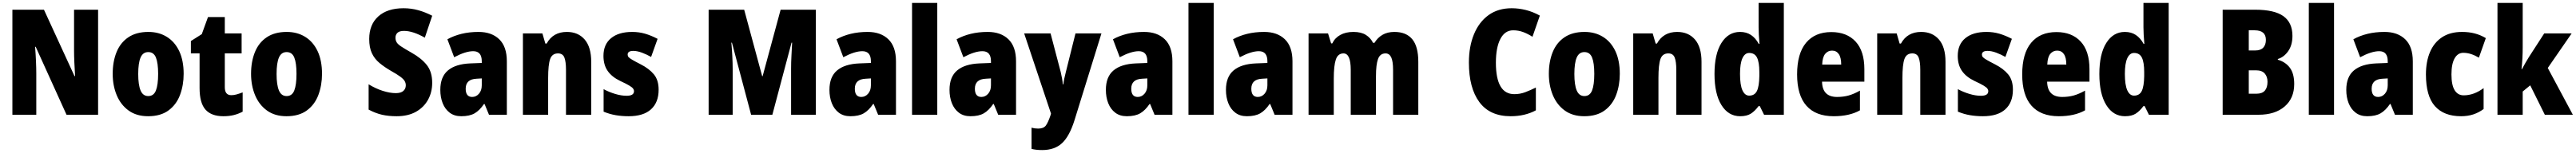

<svg xmlns="http://www.w3.org/2000/svg" viewBox="-20 -780 17462 1040"><path d="M645 0H431L222 -462H218Q222 -410 224 -362Q226 -314 226 -281V0H64V-714H278L485 -263H489Q486 -311 484 -356.5Q482 -402 482 -436V-714H645Z M1225 -278Q1225 -201 1200.5 -135Q1176 -69 1122.5 -29.5Q1069 10 984 10Q905 10 851.5 -29Q798 -68 771 -133.5Q744 -199 744 -278Q744 -361 770 -425.5Q796 -490 850 -526.5Q904 -563 986 -563Q1057 -563 1111 -529.5Q1165 -496 1195 -432.5Q1225 -369 1225 -278ZM917 -277Q917 -203 933 -165Q949 -127 985 -127Q1022 -127 1037 -165Q1052 -203 1052 -278Q1052 -352 1037 -389Q1022 -426 985 -426Q949 -426 933 -389Q917 -352 917 -277Z M1548 -133Q1566 -133 1585 -138.5Q1604 -144 1625 -152V-21Q1597 -6 1565.5 2Q1534 10 1494 10Q1413 10 1373 -35Q1333 -80 1333 -182V-417H1274V-501L1348 -548L1390 -664H1504V-553H1618V-417H1504V-187Q1504 -133 1548 -133Z M2163 -278Q2163 -201 2138.5 -135Q2114 -69 2060.5 -29.5Q2007 10 1922 10Q1843 10 1789.5 -29Q1736 -68 1709 -133.5Q1682 -199 1682 -278Q1682 -361 1708 -425.5Q1734 -490 1788 -526.5Q1842 -563 1924 -563Q1995 -563 2049 -529.5Q2103 -496 2133 -432.5Q2163 -369 2163 -278ZM1855 -277Q1855 -203 1871 -165Q1887 -127 1923 -127Q1960 -127 1975 -165Q1990 -203 1990 -278Q1990 -352 1975 -389Q1960 -426 1923 -426Q1887 -426 1871 -389Q1855 -352 1855 -277Z M2910 -217Q2910 -153 2881.5 -101.5Q2853 -50 2799.5 -20Q2746 10 2669 10Q2614 10 2570 0Q2526 -10 2479 -35V-207Q2526 -178 2574.5 -162.5Q2623 -147 2663 -147Q2698 -147 2714.5 -162Q2731 -177 2731 -200Q2731 -216 2723 -229.5Q2715 -243 2693.5 -259Q2672 -275 2631 -298Q2586 -324 2552.5 -352Q2519 -380 2501 -418.5Q2483 -457 2483 -515Q2483 -613 2544.5 -668.5Q2606 -724 2716 -724Q2768 -724 2816 -710.5Q2864 -697 2910 -673L2860 -524Q2779 -570 2719 -570Q2688 -570 2674.5 -557Q2661 -544 2661 -524Q2661 -506 2669 -492.5Q2677 -479 2700.5 -463.5Q2724 -448 2768 -423Q2836 -385 2873 -338.5Q2910 -292 2910 -217Z M3224 -563Q3313 -563 3364.5 -513Q3416 -463 3416 -363V0H3295L3265 -73H3261Q3232 -30 3198 -10Q3164 10 3107 10Q3060 10 3028.5 -14Q2997 -38 2981 -78.5Q2965 -119 2965 -169Q2965 -258 3017 -301.5Q3069 -345 3168 -349L3246 -352V-364Q3246 -432 3188 -432Q3136 -432 3059 -391L3013 -513Q3056 -537 3109 -550Q3162 -563 3224 -563ZM3212 -245Q3137 -242 3137 -177Q3137 -121 3181 -121Q3208 -121 3227 -143Q3246 -165 3246 -200V-247Z M3823 -563Q3899 -563 3943.5 -511.5Q3988 -460 3988 -360V0H3817V-306Q3817 -361 3806 -389Q3795 -417 3763 -417Q3723 -417 3709.5 -378.5Q3696 -340 3696 -250V0H3525V-553H3657L3677 -484H3686Q3729 -563 3823 -563Z M4445 -170Q4445 -84 4393.5 -37Q4342 10 4242 10Q4196 10 4154.5 3Q4113 -4 4072 -21V-174Q4109 -154 4150.5 -141.5Q4192 -129 4228 -129Q4278 -129 4278 -160Q4278 -170 4271.5 -178.5Q4265 -187 4245 -199Q4225 -211 4184 -230Q4128 -257 4099.5 -298Q4071 -339 4071 -400Q4071 -478 4122.5 -520.5Q4174 -563 4266 -563Q4312 -563 4353 -551Q4394 -539 4438 -516L4394 -393Q4364 -410 4332 -422Q4300 -434 4273 -434Q4235 -434 4235 -409Q4235 -399 4241 -392Q4247 -385 4265.5 -374Q4284 -363 4323 -343Q4380 -314 4412.5 -275Q4445 -236 4445 -170Z M5072 0 4942 -490H4938Q4942 -447 4944.5 -399.5Q4947 -352 4947 -310V0H4784V-714H5025L5147 -262H5150L5272 -714H5511V0H5343V-313Q5343 -356 5345.5 -402.5Q5348 -449 5350 -490H5346L5216 0Z M5862 -563Q5951 -563 6002.5 -513Q6054 -463 6054 -363V0H5933L5903 -73H5899Q5870 -30 5836 -10Q5802 10 5745 10Q5698 10 5666.5 -14Q5635 -38 5619 -78.5Q5603 -119 5603 -169Q5603 -258 5655 -301.5Q5707 -345 5806 -349L5884 -352V-364Q5884 -432 5826 -432Q5774 -432 5697 -391L5651 -513Q5694 -537 5747 -550Q5800 -563 5862 -563ZM5850 -245Q5775 -242 5775 -177Q5775 -121 5819 -121Q5846 -121 5865 -143Q5884 -165 5884 -200V-247Z M6334 0H6163V-760H6334Z M6676 -563Q6765 -563 6816.5 -513Q6868 -463 6868 -363V0H6747L6717 -73H6713Q6684 -30 6650 -10Q6616 10 6559 10Q6512 10 6480.5 -14Q6449 -38 6433 -78.5Q6417 -119 6417 -169Q6417 -258 6469 -301.5Q6521 -345 6620 -349L6698 -352V-364Q6698 -432 6640 -432Q6588 -432 6511 -391L6465 -513Q6508 -537 6561 -550Q6614 -563 6676 -563ZM6664 -245Q6589 -242 6589 -177Q6589 -121 6633 -121Q6660 -121 6679 -143Q6698 -165 6698 -200V-247Z M6923 -553H7102L7171 -290Q7176 -269 7180 -246.5Q7184 -224 7185 -207H7189Q7192 -239 7205 -288L7271 -553H7447L7265 35Q7231 145 7180.5 192.5Q7130 240 7045 240Q7024 240 7006 238Q6988 236 6973 232V88Q6994 94 7018 94Q7054 94 7069.5 74Q7085 54 7103 0L7105 -8Z M7736 -563Q7825 -563 7876.5 -513Q7928 -463 7928 -363V0H7807L7777 -73H7773Q7744 -30 7710 -10Q7676 10 7619 10Q7572 10 7540.5 -14Q7509 -38 7493 -78.5Q7477 -119 7477 -169Q7477 -258 7529 -301.5Q7581 -345 7680 -349L7758 -352V-364Q7758 -432 7700 -432Q7648 -432 7571 -391L7525 -513Q7568 -537 7621 -550Q7674 -563 7736 -563ZM7724 -245Q7649 -242 7649 -177Q7649 -121 7693 -121Q7720 -121 7739 -143Q7758 -165 7758 -200V-247Z M8208 0H8037V-760H8208Z M8550 -563Q8639 -563 8690.5 -513Q8742 -463 8742 -363V0H8621L8591 -73H8587Q8558 -30 8524 -10Q8490 10 8433 10Q8386 10 8354.5 -14Q8323 -38 8307 -78.5Q8291 -119 8291 -169Q8291 -258 8343 -301.5Q8395 -345 8494 -349L8572 -352V-364Q8572 -432 8514 -432Q8462 -432 8385 -391L8339 -513Q8382 -537 8435 -550Q8488 -563 8550 -563ZM8538 -245Q8463 -242 8463 -177Q8463 -121 8507 -121Q8534 -121 8553 -143Q8572 -165 8572 -200V-247Z M9433 -563Q9513 -563 9554 -513.5Q9595 -464 9595 -360V0H9424V-305Q9424 -363 9411.5 -390Q9399 -417 9373 -417Q9336 -417 9322 -379Q9308 -341 9308 -262V0H9137V-305Q9137 -417 9088 -417Q9050 -417 9036 -375.5Q9022 -334 9022 -246V0H8851V-553H8983L9004 -485H9012Q9029 -522 9066 -542.5Q9103 -563 9155 -563Q9208 -563 9240 -542.5Q9272 -522 9288 -489H9298Q9319 -524 9352.5 -543.5Q9386 -563 9433 -563Z M10238 -574Q10182 -574 10151.5 -515.5Q10121 -457 10121 -354Q10121 -140 10246 -140Q10285 -140 10320.5 -153.5Q10356 -167 10392 -185V-30Q10318 10 10221 10Q10080 10 10009 -86Q9938 -182 9938 -355Q9938 -464 9972.5 -547.5Q10007 -631 10071.5 -677.5Q10136 -724 10228 -724Q10276 -724 10324 -712Q10372 -700 10419 -674L10369 -530Q10338 -550 10306 -562Q10274 -574 10238 -574Z M10961 -278Q10961 -201 10936.5 -135Q10912 -69 10858.5 -29.5Q10805 10 10720 10Q10641 10 10587.5 -29Q10534 -68 10507 -133.5Q10480 -199 10480 -278Q10480 -361 10506 -425.5Q10532 -490 10586 -526.5Q10640 -563 10722 -563Q10793 -563 10847 -529.5Q10901 -496 10931 -432.5Q10961 -369 10961 -278ZM10653 -277Q10653 -203 10669 -165Q10685 -127 10721 -127Q10758 -127 10773 -165Q10788 -203 10788 -278Q10788 -352 10773 -389Q10758 -426 10721 -426Q10685 -426 10669 -389Q10653 -352 10653 -277Z M11350 -563Q11426 -563 11470.5 -511.5Q11515 -460 11515 -360V0H11344V-306Q11344 -361 11333 -389Q11322 -417 11290 -417Q11250 -417 11236.5 -378.5Q11223 -340 11223 -250V0H11052V-553H11184L11204 -484H11213Q11256 -563 11350 -563Z M11777 10Q11697 10 11650 -66Q11603 -142 11603 -277Q11603 -413 11650 -488Q11697 -563 11776 -563Q11819 -563 11850 -542.5Q11881 -522 11903 -482H11908Q11905 -515 11903.5 -544.5Q11902 -574 11902 -595V-760H12073V0H11939L11910 -59H11902Q11877 -25 11849.5 -7.5Q11822 10 11777 10ZM11838 -130Q11875 -130 11890.5 -161.5Q11906 -193 11907 -263V-290Q11907 -356 11891.5 -388Q11876 -420 11838 -420Q11809 -420 11792.5 -384.5Q11776 -349 11776 -278Q11776 -202 11792.5 -166Q11809 -130 11838 -130Z M12395 -562Q12500 -562 12559.5 -497.5Q12619 -433 12619 -310V-225H12332Q12334 -121 12434 -121Q12477 -121 12512.5 -131Q12548 -141 12589 -164V-30Q12518 10 12411 10Q12289 10 12226 -61.5Q12163 -133 12163 -274Q12163 -416 12223.5 -489Q12284 -562 12395 -562ZM12400 -436Q12372 -436 12353.5 -414Q12335 -392 12333 -341H12462Q12462 -389 12445.5 -412.5Q12429 -436 12400 -436Z M13004 -563Q13080 -563 13124.5 -511.5Q13169 -460 13169 -360V0H12998V-306Q12998 -361 12987 -389Q12976 -417 12944 -417Q12904 -417 12890.5 -378.5Q12877 -340 12877 -250V0H12706V-553H12838L12858 -484H12867Q12910 -563 13004 -563Z M13626 -170Q13626 -84 13574.5 -37Q13523 10 13423 10Q13377 10 13335.5 3Q13294 -4 13253 -21V-174Q13290 -154 13331.5 -141.5Q13373 -129 13409 -129Q13459 -129 13459 -160Q13459 -170 13452.5 -178.5Q13446 -187 13426 -199Q13406 -211 13365 -230Q13309 -257 13280.5 -298Q13252 -339 13252 -400Q13252 -478 13303.5 -520.5Q13355 -563 13447 -563Q13493 -563 13534 -551Q13575 -539 13619 -516L13575 -393Q13545 -410 13513 -422Q13481 -434 13454 -434Q13416 -434 13416 -409Q13416 -399 13422 -392Q13428 -385 13446.5 -374Q13465 -363 13504 -343Q13561 -314 13593.5 -275Q13626 -236 13626 -170Z M13921 -562Q14026 -562 14085.5 -497.5Q14145 -433 14145 -310V-225H13858Q13860 -121 13960 -121Q14003 -121 14038.5 -131Q14074 -141 14115 -164V-30Q14044 10 13937 10Q13815 10 13752 -61.5Q13689 -133 13689 -274Q13689 -416 13749.5 -489Q13810 -562 13921 -562ZM13926 -436Q13898 -436 13879.5 -414Q13861 -392 13859 -341H13988Q13988 -389 13971.5 -412.5Q13955 -436 13926 -436Z M14386 10Q14306 10 14259 -66Q14212 -142 14212 -277Q14212 -413 14259 -488Q14306 -563 14385 -563Q14428 -563 14459 -542.5Q14490 -522 14512 -482H14517Q14514 -515 14512.5 -544.5Q14511 -574 14511 -595V-760H14682V0H14548L14519 -59H14511Q14486 -25 14458.5 -7.5Q14431 10 14386 10ZM14447 -130Q14484 -130 14499.5 -161.5Q14515 -193 14516 -263V-290Q14516 -356 14500.5 -388Q14485 -420 14447 -420Q14418 -420 14401.5 -384.5Q14385 -349 14385 -278Q14385 -202 14401.5 -166Q14418 -130 14447 -130Z M15268 -714Q15399 -714 15460 -670Q15521 -626 15521 -536Q15521 -473 15492 -432Q15463 -391 15422 -379V-374Q15474 -359 15503.5 -319.5Q15533 -280 15533 -209Q15533 -112 15468 -56Q15403 0 15291 0H15048V-714ZM15269 -437Q15305 -437 15323 -456Q15341 -475 15341 -509Q15341 -574 15265 -574H15225V-437ZM15225 -302V-143H15277Q15316 -143 15334 -164Q15352 -185 15352 -224Q15352 -259 15333 -280.5Q15314 -302 15274 -302Z M15803 0H15632V-760H15803Z M16145 -563Q16234 -563 16285.5 -513Q16337 -463 16337 -363V0H16216L16186 -73H16182Q16153 -30 16119 -10Q16085 10 16028 10Q15981 10 15949.5 -14Q15918 -38 15902 -78.5Q15886 -119 15886 -169Q15886 -258 15938 -301.5Q15990 -345 16089 -349L16167 -352V-364Q16167 -432 16109 -432Q16057 -432 15980 -391L15934 -513Q15977 -537 16030 -550Q16083 -563 16145 -563ZM16133 -245Q16058 -242 16058 -177Q16058 -121 16102 -121Q16129 -121 16148 -143Q16167 -165 16167 -200V-247Z M16664 10Q16548 10 16487 -58.5Q16426 -127 16426 -274Q16426 -361 16453.5 -426Q16481 -491 16535.5 -527Q16590 -563 16671 -563Q16718 -563 16757.5 -552.5Q16797 -542 16832 -521L16785 -388Q16758 -404 16732 -412.5Q16706 -421 16679 -421Q16642 -421 16620.5 -383.5Q16599 -346 16599 -274Q16599 -202 16620.5 -167Q16642 -132 16682 -132Q16751 -132 16817 -181V-39Q16785 -15 16747.5 -2.5Q16710 10 16664 10Z M17082 -459Q17082 -422 17080 -383.5Q17078 -345 17074 -310H17077Q17088 -331 17101 -353.5Q17114 -376 17124 -392L17228 -553H17414L17252 -318L17422 0H17232L17133 -200L17082 -158V0H16911V-760H17082Z"/></svg>

Font: Noto Sans Malayalam Condensed Black
Style: Regular
Weight: 900
Width: 3
Designer: Jelle Bosma - Monotype Design Team
Foundry: Monotype Imaging Inc.
Version: Version 2.104; ttfautohint (v1.8.4.7-5d5b)